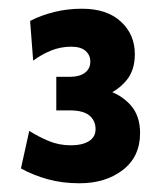

<svg xmlns="http://www.w3.org/2000/svg" viewBox="-20 -792 369 440"><path d="M162 -372Q123 -372 89.5 -381.2Q56 -390.5 28 -406L47 -492Q69.5 -478 92.5 -468.5Q115.5 -459 143 -459Q168.5 -459 183.8 -468.5Q199 -478 199 -496Q199 -515.5 185 -527.2Q171 -539 140 -539H109V-616H141Q162 -616 174.5 -625.2Q187 -634.5 187 -651Q187 -665.5 176.2 -675.2Q165.5 -685 143 -685Q119 -685 97.2 -676.2Q75.5 -667.5 56 -653L49 -744Q74 -757 104.2 -764.5Q134.5 -772 168 -772Q225 -772 257 -742.5Q289 -713 289 -668Q289 -630.5 269.5 -607.5Q250 -584.5 223 -574V-586Q257.5 -575.5 279.2 -551.2Q301 -527 301 -487Q301 -433 261.5 -402.5Q222 -372 162 -372Z"/></svg>

Font: Cabin Resolve
Style: Bold-Resolve
Weight: 700
Designer: Pablo Impallari
Foundry: Pablo Impallari. http://www.impallari.com Igino Marini. http://www.ikern.com
Version: Version 3.001